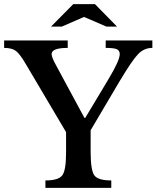

<svg xmlns="http://www.w3.org/2000/svg" viewBox="-29 -910 758 930"><path d="M97 -598 291 -270V-170Q291 -85 272.5 -60.5Q254 -36 191 -36V0H510V-36Q446 -36 428 -60.5Q410 -85 410 -176V-279L550 -516Q611 -618 640 -648Q669 -678 709 -678V-714H483V-678Q523 -678 537 -671.5Q551 -665 551 -648Q551 -617 496 -526L384 -339H380L244 -591Q221 -632 221 -648Q221 -678 299 -678V-714H-9V-678Q29 -678 48.5 -663Q68 -648 97 -598ZM326 -890H431L538 -781H487L378 -828L270 -781H218Z"/></svg>

Font: Kolar Light
Style: Regular
Weight: 300
Designer: Ramakrishna Saiteja (Kannada); Shiva Nallaperumal (Latin)
Foundry: Indian Type Foundry
Version: Version 1.001;PS 1.0;hotconv 1.0.88;makeotf.lib2.5.647800